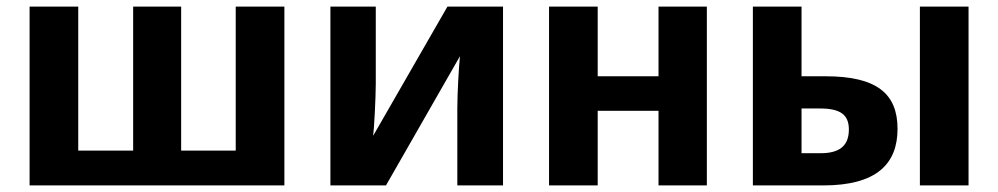

<svg xmlns="http://www.w3.org/2000/svg" viewBox="-20 -564 3035 584"><path d="M845 -544H697V-106H531V-544H385V-106H218V-544H70V0H845Z M1123 -544H985V0H1154L1379 -393C1376 -363 1371 -283 1371 -234V0H1510V-544H1341L1115 -151C1118 -172 1123 -268 1123 -310Z M1798 -544H1650V0H1798V-227H1983V0H2130V-544H1983V-332H1798Z M2270 0H2484C2648 0 2710 -67 2710 -172C2710 -279 2647 -332 2491 -332H2418V-544H2270ZM2778 0H2926V-544H2778ZM2418 -98V-234H2474C2535 -234 2562 -216 2562 -170C2562 -117 2529 -98 2476 -98Z"/></svg>

Font: Noto Sans Display
Style: Bold
Weight: 700
Designer: Monotype Design Team
Foundry: Monotype Imaging Inc.
Version: Version 1.900